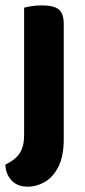

<svg xmlns="http://www.w3.org/2000/svg" viewBox="-24 -507 320 719"><path d="M-3.9 109.5Q20.1 97.8 35.6 83.5Q51.1 69.2 58.7 48.8Q66.3 28.5 66.3 -1.2V-249H214.7V13.9Q214.7 77.7 195.1 116.8Q175.4 155.8 144.5 173.9Q113.6 192 79.4 192Q40.7 192 19 168.3Q-2.6 144.7 -3.9 109.5ZM214.7 -184.4 66.3 -187V-478.2Q75.8 -481 93.9 -483.9Q112 -486.8 133.2 -486.8Q176.2 -486.8 195.4 -472.2Q214.7 -457.6 214.7 -417.1Z"/></svg>

Font: Baloo Bhaijaan 2
Style: Regular
Weight: 400
Designer: Sanskriti Dholi, Noopur Datye and Ek Type
Foundry: Ek Type
Version: Version 1.701